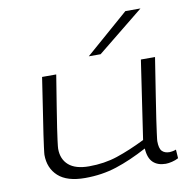

<svg xmlns="http://www.w3.org/2000/svg" viewBox="-86 -878 988 976"><g transform="rotate(-10 407.5 -390.0)"><path d="M276 10Q183 10 137.5 -31.5Q92 -73 92 -142Q92 -146 93 -154Q94 -162 96.5 -182.5Q99 -203 105 -244Q111 -285 122 -355.5Q133 -426 149 -534H222Q206 -435 195.5 -369.5Q185 -304 179 -264Q173 -224 170.5 -203.5Q168 -183 167 -174Q166 -165 166 -160Q166 -106 201 -75.5Q236 -45 306 -45Q385 -45 452.5 -67.5Q520 -90 599 -129L659 -534H732Q714 -418 702 -342.5Q690 -267 683.5 -222Q677 -177 674 -154Q671 -131 670 -122.5Q669 -114 669 -111Q669 -73 682.5 -59Q696 -45 721 -45Q725 -45 735 -46.5Q745 -48 755 -52L758 -7Q743 1 724.5 5.5Q706 10 692 10Q651 10 627 -12.5Q603 -35 600 -85Q514 -39 438.5 -14.5Q363 10 276 10ZM401 -596 624 -790H702L462 -596Z"/></g></svg>

Font: Georama ExtraExtended Light
Style: Italic
Weight: 300
Width: 8
Italic angle: -9°
Designer: Jean-Baptiste Levee
Foundry: Production Type
Version: Version 1.000